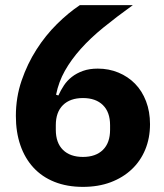

<svg xmlns="http://www.w3.org/2000/svg" viewBox="-20 -718 640 750"><path d="M304 12Q242 12 193 -7.5Q144 -27 110.5 -63.5Q77 -100 59.5 -151Q42 -202 42 -265Q42 -338 64.5 -403.5Q87 -469 122.5 -524.5Q158 -580 202.5 -624Q247 -668 292 -698H499Q435 -652 384 -610.5Q333 -569 295.5 -527Q258 -485 233.5 -441.5Q209 -398 199 -348L208 -345Q217 -365 229.5 -384Q242 -403 260.5 -417.5Q279 -432 304 -441Q329 -450 362 -450Q405 -450 442.5 -434.5Q480 -419 507.5 -391Q535 -363 550.5 -322.5Q566 -282 566 -233Q566 -179 547.5 -134Q529 -89 494.5 -56.5Q460 -24 412 -6Q364 12 304 12ZM304 -105Q354 -105 382 -132.5Q410 -160 410 -211V-229Q410 -280 382 -307.5Q354 -335 304 -335Q254 -335 226 -307.5Q198 -280 198 -229V-211Q198 -160 226 -132.5Q254 -105 304 -105Z"/></svg>

Font: IBM Plex Thai
Style: Bold
Weight: 700
Designer: Mike Abbink, Paul van der Laan, Pieter van Rosmalen, Ben Mitchell, Mark Frömberg
Foundry: Bold Monday
Version: Version 1.0